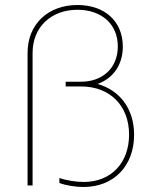

<svg xmlns="http://www.w3.org/2000/svg" viewBox="-20 -740 600 766"><path d="M313 6C434 6 515 -78 515 -202C515 -306 458 -380 369 -405C431 -427 470 -481 470 -554C470 -654 399 -720 289 -720C172 -720 90 -644 90 -529V0H110V-529C110 -632 184 -701 289 -701C386 -701 450 -643 450 -555C450 -470 391 -414 303 -414H242V-395H304C419 -395 495 -318 495 -203C495 -90 423 -14 314 -14C284 -14 245 -20 217 -30V-10C243 0 281 6 313 6Z"/></svg>

Font: Fixel Display Thin
Style: Regular
Weight: 100
Designer: AlfaBravo + MacPaw
Foundry: Kyrylo Tkachov, Marchela Mozhyna, Serhii Makarenko, Maria Weinstein, Zakhar Kryvoshyya
Version: Version 1.211